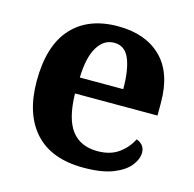

<svg xmlns="http://www.w3.org/2000/svg" viewBox="-87 -638 746 737"><g transform="rotate(15 286.0 -269.5)"><path d="M306.1 10Q178 10 112.4 -62.3Q46.9 -134.6 46.9 -265.2Q46.9 -405.7 111.8 -477.3Q176.8 -548.9 295 -548.9Q404.2 -548.9 466.6 -488Q529.1 -427.2 529.1 -308.2V-256.9H201.3Q203.3 -156.6 238.5 -110.9Q273.7 -65.2 341 -65.2Q392.4 -65.2 425.5 -89.3Q458.5 -113.4 475.3 -147.9Q489.3 -143.8 499.1 -132.5Q508.8 -121.1 508.8 -104.1Q508.8 -78.3 488.1 -51.8Q467.3 -25.3 422.8 -7.7Q378.3 10 306.1 10ZM375.9 -320.8Q375.9 -397.3 357.8 -440.6Q339.6 -483.9 297 -483.9Q255.4 -483.9 230.4 -442.1Q205.4 -400.4 203.3 -320.8Z"/></g></svg>

Font: Noto Serif Lao
Style: Regular
Weight: 400
Designer: Monotype Design Team
Foundry: Monotype Imaging Inc.
Version: Version 2.003